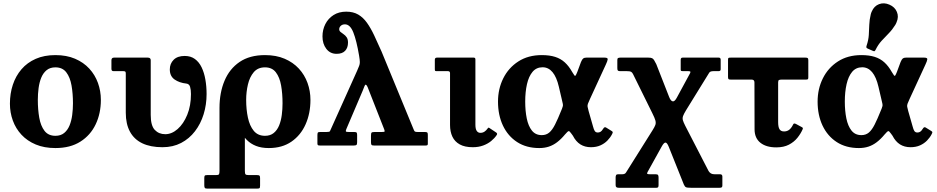

<svg xmlns="http://www.w3.org/2000/svg" viewBox="-20 -861 5544 1136"><path d="M203.8 -270Q203.8 -305.2 208.3 -339.5Q212.8 -373.7 224.1 -401.5Q235.5 -429.2 255.9 -445.9Q276.3 -462.5 307.8 -462.5Q349.8 -462.5 372.2 -433.1Q394.7 -403.7 403.2 -355.4Q411.7 -307 411.7 -250Q411.7 -214.8 407.2 -180.5Q402.7 -146.3 391.4 -118.5Q380 -90.8 359.6 -74.1Q339.3 -57.5 307.8 -57.5Q265.8 -57.5 243.3 -86.9Q220.8 -116.3 212.3 -164.6Q203.8 -213 203.8 -270ZM38.7 -247.5Q38.7 -195 56 -147.6Q73.2 -100.2 107.2 -63.7Q141.2 -27.2 191.5 -6.1Q241.8 15 307.8 15Q395.8 15 455.6 -23Q515.5 -61 546.1 -125.5Q576.8 -190 576.8 -270Q576.8 -322.5 559.5 -370.3Q542.3 -418 508.3 -455Q474.3 -492 424 -513.5Q373.8 -535 307.8 -535Q241.8 -535 191.5 -512.9Q141.2 -490.8 107.2 -451.3Q73.2 -411.7 56 -359.6Q38.7 -307.5 38.7 -247.5Z M957.8 -67 941.3 10Q1003.3 10 1051.6 -15.2Q1100 -40.5 1133.6 -84.4Q1167.3 -128.2 1184.8 -185Q1202.3 -241.7 1202.3 -304.5Q1202.3 -349.7 1195.1 -390.5Q1188 -431.3 1172.9 -462.6Q1157.8 -494 1133 -512Q1108.3 -530 1072.8 -530Q1030 -530 1007.4 -507.2Q984.7 -484.5 984.7 -450.2Q984.7 -410.5 1012.9 -390.7Q1041 -371 1082.8 -366.5Q1099.5 -364.5 1104.6 -347.5Q1109.8 -330.5 1109.8 -304.5Q1109.8 -235.5 1087.9 -181.9Q1066 -128.3 1031.1 -97.6Q996.3 -67 957.8 -67ZM709.7 -440Q718.7 -440 721.5 -437.2Q724.2 -434.5 724.2 -425.5V-194Q724.2 -127.5 748.9 -82Q773.5 -36.5 821.9 -13.2Q870.3 10 941.3 10L957.8 -67Q920 -67 895.9 -92.3Q871.8 -117.5 871.8 -181V-504.5Q871.8 -512.7 867.3 -516.4Q862.8 -520 854.8 -520H653.8Q646.8 -520 643 -516Q639.3 -512 639.3 -504.5V-454.5Q639.3 -446.5 642.3 -443.2Q645.3 -440 652.3 -440Z M1428.8 150.5V-259L1278.7 -222.5V150.2Q1278.7 165.7 1275.4 170.4Q1272 175 1256.7 175H1204.7Q1194 175 1191.4 178.6Q1188.7 182.2 1188.7 193V235Q1188.7 246.8 1192 250.9Q1195.2 255 1207.7 255H1498.8Q1511.8 255 1515.3 252.4Q1518.8 249.8 1518.8 236.8V192.5Q1518.8 181.2 1515.4 178.1Q1512 175 1501.3 175H1452.8Q1436.8 175 1432.8 170.6Q1428.8 166.2 1428.8 150.5ZM1436.5 -270Q1436.5 -317 1446.9 -361.2Q1457.3 -405.5 1481.5 -434Q1505.8 -462.5 1547.8 -462.5Q1589.8 -462.5 1612.2 -433.1Q1634.7 -403.7 1643.2 -355.4Q1651.7 -307 1651.7 -250Q1651.7 -214.8 1647.2 -180.5Q1642.7 -146.3 1631.4 -118.5Q1620 -90.8 1599.6 -74.1Q1579.3 -57.5 1547.8 -57.5Q1505.8 -57.5 1481.5 -86.9Q1457.3 -116.3 1446.9 -164.6Q1436.5 -213 1436.5 -270ZM1278.7 -222.5Q1278.7 -204.5 1286.5 -196.1Q1294.2 -187.8 1306.6 -184.3Q1319 -180.8 1333.4 -178.3Q1347.8 -175.8 1361.5 -169.9Q1375.3 -164 1385 -150.5Q1391.3 -116 1404.6 -85.8Q1418 -55.5 1440.3 -33Q1462.5 -10.5 1494.6 2.3Q1526.8 15 1570.3 15Q1649.5 15 1704.5 -23Q1759.5 -61 1788.1 -125.5Q1816.8 -190 1816.8 -270Q1816.8 -322.5 1799.5 -370.3Q1782.3 -418 1748.3 -455Q1714.3 -492 1664 -513.5Q1613.8 -535 1547.8 -535Q1457.3 -535 1397.6 -494.4Q1338 -453.8 1308.4 -383.1Q1278.7 -312.5 1278.7 -222.5Z M2104.5 -532.5Q2109 -506.2 2109 -493.7Q2109 -481.2 2104.9 -471.2Q2100.7 -461.2 2093 -442.5L1939.5 -101Q1935 -89 1932 -84.5Q1929 -80 1911.5 -80H1873.5Q1862.5 -80 1860.2 -75.8Q1858 -71.5 1858 -60V-12Q1858 -4 1861.5 -2Q1865 0 1873.5 0H2072.5Q2085 0 2089 -3.5Q2093 -7 2093 -20V-62Q2093 -72 2090.3 -76Q2087.5 -80 2076.5 -80H2045.5Q2029.5 -80 2027 -83Q2024.5 -86 2029 -97L2126 -324.5Q2133 -342 2136.5 -351Q2140 -360 2143.5 -360Q2150.7 -360 2161 -330.5L2253.5 -95Q2257.5 -84 2254.7 -82Q2252 -80 2236 -80H2196.5Q2182 -80 2178.5 -76.3Q2175 -72.5 2175 -57.5V-20Q2175 -7.5 2178.2 -3.8Q2181.5 0 2193.5 0H2497.8Q2504.8 0 2508 -1.8Q2511.3 -3.5 2511.3 -10V-63Q2511.3 -73.5 2508.3 -76.8Q2505.3 -80 2493.8 -80H2453Q2438 -80 2434.4 -83Q2430.8 -86 2427 -96L2237.5 -556Q2214.3 -608.5 2193.9 -651.7Q2173.5 -695 2151.1 -726.4Q2128.8 -757.7 2099.4 -774.9Q2070 -792 2028.5 -792Q1985 -792 1953.5 -772Q1922 -752 1905 -718.6Q1888 -685.2 1888 -645.5Q1888 -601.7 1910.7 -572.1Q1933.5 -542.5 1971.5 -542.5Q2005.3 -542.5 2022.1 -560.5Q2039 -578.5 2039 -609Q2039 -628.7 2031.3 -640.1Q2023.5 -651.5 2013 -658.5Q2002.5 -665.5 1994.8 -672Q1987 -678.5 1987 -688Q1987 -699.7 1996.4 -708.4Q2005.7 -717 2021 -717Q2051.5 -717 2070.5 -669.2Q2089.5 -621.5 2104.5 -532.5Z M2630.7 -440Q2642.7 -440 2642.7 -428V-121.5Q2642.7 -82 2656.6 -52.5Q2670.5 -23 2700.3 -6.5Q2730 10 2777.3 10Q2811.3 10 2838.5 0Q2865.8 -10 2885.9 -26.4Q2906 -42.8 2919 -62.3Q2922 -66.8 2920.9 -70.6Q2919.8 -74.5 2915.8 -77L2876 -103.5Q2872.5 -106.3 2870.1 -105.5Q2867.8 -104.8 2864.5 -100Q2856.8 -88.8 2846.3 -81.9Q2835.8 -75 2822 -75Q2808.8 -75 2800.8 -86.3Q2792.8 -97.5 2792.8 -123.5V-509.5Q2792.8 -520 2783.3 -520H2564.7Q2552.7 -520 2552.7 -507V-452Q2552.7 -444 2554.5 -442Q2556.2 -440 2563.2 -440Z M3171 15Q3201.5 15 3227.4 6.5Q3253.3 -2 3276.6 -19.9Q3300 -37.7 3323 -65.5Q3338.8 -84 3344.3 -85.2Q3349.8 -86.5 3360.5 -70.5L3369.5 -58.2Q3387.3 -23.5 3413.9 -6.7Q3440.5 10 3476 10Q3508.3 10 3532.5 -0.9Q3556.8 -11.8 3573.9 -29.4Q3591 -47 3601 -66.5Q3605.8 -75.5 3605.4 -78.9Q3605 -82.3 3599.3 -85.8L3567 -105.8Q3562 -109.3 3557.6 -108.1Q3553.3 -107 3547.3 -97Q3540.3 -85.5 3533 -81.3Q3525.8 -77 3517.3 -77Q3504.8 -77 3499 -85.8Q3493.3 -94.5 3488.5 -113.5L3462.5 -204.5Q3457.8 -221.2 3456.5 -229.6Q3455.3 -238 3458.6 -247.4Q3462 -256.7 3470.8 -275.7L3564.5 -479Q3574.5 -500 3575.5 -510Q3576.5 -520 3558 -520H3448.5Q3437 -520 3430.6 -515.1Q3424.3 -510.2 3417.5 -494L3395.8 -435.5Q3389.5 -420 3386.1 -414.9Q3382.8 -409.8 3378.5 -414.9Q3374.3 -420 3365 -435.8Q3345.8 -470 3321.6 -492Q3297.5 -514 3264.5 -524.5Q3231.5 -535 3185.5 -535Q3105 -535 3046.9 -497.5Q2988.7 -460 2957.6 -397.5Q2926.5 -335 2926.5 -260Q2926.5 -180 2955.7 -118Q2985 -56 3039.6 -20.5Q3094.3 15 3171 15ZM3185.5 -61.5Q3148.5 -61.5 3127.1 -88.4Q3105.8 -115.3 3096.6 -160.4Q3087.5 -205.5 3087.5 -260Q3087.5 -317 3097.9 -363Q3108.3 -409 3130.9 -436Q3153.5 -463 3190.5 -463Q3225 -463 3249.1 -434.1Q3273.2 -405.2 3286.5 -348L3303.7 -274.3Q3308.2 -255.5 3309.9 -247.1Q3311.5 -238.7 3310.2 -233.4Q3309 -228 3305.5 -218.7L3301.5 -209Q3280.7 -157 3264.2 -124.5Q3247.8 -92 3229.8 -76.8Q3211.8 -61.5 3185.5 -61.5Z M4172.5 151 4034.5 -116.5Q4023.8 -137.5 4020.4 -149.7Q4017 -162 4021.5 -174.6Q4026 -187.2 4039 -208.5L4176 -430.5Q4181.5 -440 4201 -440H4231.5Q4244 -440 4244 -451V-507Q4244 -520 4233 -520H4018.5Q4007.5 -520 4007.5 -507V-448.5Q4007.5 -442.5 4010.8 -441.2Q4014 -440 4020 -440H4053Q4060 -440 4063.5 -438Q4067 -436 4063 -428L3985 -284Q3972 -259.3 3960.3 -261.3Q3948.5 -263.3 3939 -287.5L3863 -481.5Q3855.3 -496.2 3850.4 -504.6Q3845.5 -513 3838.4 -516.5Q3831.3 -520 3817 -520H3649.5Q3641.5 -520 3637 -517.5Q3632.5 -515 3632.5 -506V-458Q3632.5 -446.5 3636 -443.2Q3639.5 -440 3650.5 -440H3689Q3706.5 -440 3713.1 -436.7Q3719.7 -433.5 3725 -423.5L3839.5 -191.5Q3853.7 -163.2 3857.7 -148.4Q3861.7 -133.5 3857.4 -121.5Q3853 -109.5 3841 -90.5L3684 159.5Q3680.5 165.5 3674.7 167.7Q3669 170 3662 170H3637Q3627.7 170 3625.1 175.5Q3622.5 181 3622.5 188V234Q3622.5 243 3627 246.5Q3631.5 250 3641 250H3864Q3871 250 3873.8 246.5Q3876.5 243 3876.5 234V189.5Q3876.5 181 3873.9 175.5Q3871.3 170 3859.5 170H3825Q3813 170 3810 167.7Q3807 165.5 3811 157.5L3894.5 7Q3907.8 -17.5 3917.3 -17.5Q3926.8 -17.5 3937 8L4026 230.5Q4031.5 243 4038.2 246.5Q4045 250 4068 250H4238Q4246.5 250 4250.3 247.2Q4254 244.5 4254 236.5V183.5Q4254 170 4240 170H4207.5Q4195 170 4186.8 165.4Q4178.5 160.7 4172.5 151Z M4729 -96.2Q4731.5 -101.7 4729.5 -104.6Q4727.5 -107.5 4721 -110.5L4689 -127.8Q4682.8 -130.5 4679 -130.3Q4675.3 -130 4672.3 -123.8Q4662.5 -103.3 4649.6 -93.3Q4636.8 -83.3 4619 -83.3Q4600.5 -83.3 4592.3 -96.1Q4584 -109 4584 -138.8V-373.5Q4584 -385 4589 -387.5Q4594 -390 4604.5 -390H4746Q4755 -390 4758.8 -391.7Q4762.5 -393.5 4762.5 -402.5V-503.5Q4762.5 -514 4759.3 -517Q4756 -520 4746 -520H4302.5Q4293 -520 4290.3 -518.2Q4287.5 -516.5 4287.5 -507V-405Q4287.5 -395 4291 -392.5Q4294.5 -390 4305 -390H4427.8Q4443.8 -390 4443.8 -373L4444.5 -95.5Q4444.8 -43.7 4479 -16.4Q4513.3 11 4573 11Q4617 11 4647.5 -4.9Q4678 -20.8 4697.9 -45.5Q4717.8 -70.2 4729 -96.2Z M5062 15Q5092.5 15 5118.4 6.5Q5144.3 -2 5167.6 -19.9Q5191 -37.7 5214 -65.5Q5229.8 -84 5235.3 -85.2Q5240.8 -86.5 5251.5 -70.5L5260.5 -58.2Q5278.3 -23.5 5304.9 -6.7Q5331.5 10 5367 10Q5399.3 10 5423.5 -0.9Q5447.8 -11.8 5464.9 -29.4Q5482 -47 5492 -66.5Q5496.8 -75.5 5496.4 -78.9Q5496 -82.3 5490.3 -85.8L5458 -105.8Q5453 -109.3 5448.6 -108.1Q5444.3 -107 5438.3 -97Q5431.3 -85.5 5424 -81.3Q5416.8 -77 5408.3 -77Q5395.8 -77 5390 -85.8Q5384.3 -94.5 5379.5 -113.5L5353.5 -204.5Q5348.8 -221.2 5347.5 -229.6Q5346.3 -238 5349.6 -247.4Q5353 -256.7 5361.8 -275.7L5455.5 -479Q5465.5 -500 5466.5 -510Q5467.5 -520 5449 -520H5339.5Q5328 -520 5321.6 -515.1Q5315.3 -510.2 5308.5 -494L5286.8 -435.5Q5280.5 -420 5277.1 -414.9Q5273.8 -409.8 5269.5 -414.9Q5265.3 -420 5256 -435.8Q5236.8 -470 5212.6 -492Q5188.5 -514 5155.5 -524.5Q5122.5 -535 5076.5 -535Q4996 -535 4937.9 -497.5Q4879.7 -460 4848.6 -397.5Q4817.5 -335 4817.5 -260Q4817.5 -180 4846.7 -118Q4876 -56 4930.6 -20.5Q4985.3 15 5062 15ZM5076.5 -61.5Q5039.5 -61.5 5018.1 -88.4Q4996.8 -115.3 4987.6 -160.4Q4978.5 -205.5 4978.5 -260Q4978.5 -317 4988.9 -363Q4999.3 -409 5021.9 -436Q5044.5 -463 5081.5 -463Q5116 -463 5140.1 -434.1Q5164.2 -405.2 5177.5 -348L5194.7 -274.3Q5199.2 -255.5 5200.9 -247.1Q5202.5 -238.7 5201.2 -233.4Q5200 -228 5196.5 -218.7L5192.5 -209Q5171.7 -157 5155.2 -124.5Q5138.8 -92 5120.8 -76.8Q5102.8 -61.5 5076.5 -61.5ZM5277 -713.5Q5279.8 -718 5281.5 -721.9Q5283.3 -725.7 5284.8 -729.7Q5298.8 -761.7 5286.5 -790.7Q5274.3 -819.8 5242.3 -833.5Q5210.3 -847.5 5181 -836.4Q5151.7 -825.3 5138 -793Q5136.2 -789 5134.7 -785.3Q5133.2 -781.5 5132 -776.3Q5124.2 -744.3 5123.2 -714.1Q5122.3 -684 5120.4 -654Q5118.5 -624 5107.8 -592.5Q5105.5 -585.7 5105.9 -581.2Q5106.3 -576.7 5114 -573.5L5143.3 -560.5Q5151 -557.2 5153.9 -558.1Q5156.8 -559 5160.5 -566.2Q5175.5 -597 5196 -619.4Q5216.5 -641.7 5237.9 -663.4Q5259.3 -685 5277 -713.5Z"/></svg>

Font: Besley
Style: Regular
Weight: 400
Designer: Owen Earl
Foundry: indestructible type*
Version: Version 4.000